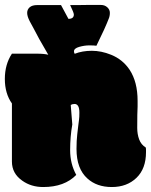

<svg xmlns="http://www.w3.org/2000/svg" viewBox="-26 -752 614 781"><path d="M284.2 -40.5Q259.3 -85.9 259.3 -141.1Q259.3 -196.3 268.1 -245.6L261.7 -325.2Q268.6 -329.1 277.6 -329.1Q286.6 -329.1 291.7 -320.8Q296.9 -312.5 296.9 -293.5Q296.9 -274.4 295.4 -264.6Q293.9 -254.9 292.7 -243.7Q291.5 -232.4 288.3 -206.3Q285.2 -180.2 285.2 -146Q285.2 -65.4 329.6 -25.9Q367.7 8.8 429 8.8Q490.2 8.8 529.1 -28.6Q567.9 -65.9 567.9 -133.3V-142.1Q567.9 -148.9 567.4 -151.4Q547.9 -163.6 540 -185.1Q532.2 -206.5 532.2 -231.4Q532.2 -293.9 533.7 -318.8V-341.8Q533.7 -418.5 501.5 -467.8Q473.1 -510.3 425.8 -529.3Q386.2 -545.4 347.4 -545.4Q308.6 -545.4 277.8 -533.2Q274.9 -538.1 274.9 -543Q274.9 -555.2 296.1 -561.3Q317.4 -567.4 337.2 -567.4Q356.9 -567.4 366.2 -565.9Q402.3 -639.2 416 -675.3Q420.9 -686.5 420.9 -699.7Q420.9 -712.9 410.4 -722.4Q399.9 -731.9 384.3 -731.9H331.5Q319.3 -731.4 294.4 -731.4H259.3Q274.4 -700.2 274.4 -692.9Q274.4 -675.3 252.4 -675.3L222.2 -731.4H126Q105 -731.4 94.7 -722.4Q84.5 -713.4 84.5 -699.5Q84.5 -685.5 95.2 -665Q97.2 -661.6 110.4 -637Q123.5 -612.3 133.5 -593.5Q143.6 -574.7 170.4 -529.3Q153.3 -533.7 123.5 -533.7H22.5Q-6.3 -490.2 -6.3 -430.9Q-6.3 -371.6 22.5 -331.1V-94.7Q22.5 -46.4 64.5 -17.1Q100.6 8.8 149.9 8.8Q236.3 8.8 284.2 -40.5Z"/></svg>

Font: Friends & Family
Style: Regular
Weight: 400
Designer: Sarang Kulkarni, Maithili Shingre, Noopur Datye
Foundry: Ek Type
Version: Version 1.000;hotconv 1.0.117;makeotfexe 2.5.65602